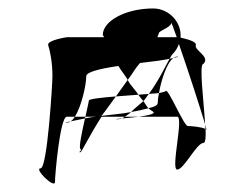

<svg xmlns="http://www.w3.org/2000/svg" viewBox="-20 -954 543 454"><path d="M76 -556C59 -556 110 -506 110 -524C110 -540 122 -678 138 -678H157C173 -703 184 -754 184 -774C184 -783 212 -791 260 -798C266 -787 276 -776 282 -765C293 -779 300 -793 311 -805C347 -809 367 -812 381 -815C384 -820 386 -824 388 -826C395 -833 400 -841 403 -850C424 -790 455 -694 465 -660C462 -715 450 -803 461 -803C478 -820 439 -835 443 -847C446 -856 420 -862 407 -865V-871C407 -904 378 -934 342 -934C278 -934 223 -905 223 -871C223 -870 226 -868 226 -866H138C138 -866 90 -859 94 -847C98 -835 104 -807 104 -774C104 -757 92 -556 76 -556ZM147 -667C136 -665 132 -664 138 -664C141 -664 144 -665 147 -667ZM147 -667C150 -669 154 -673 157 -678H182C182 -677 181 -675 181 -674C168 -671 155 -669 147 -667ZM170 -594C173 -594 190 -631 220 -678H275C279 -681 285 -684 290 -689C270 -685 244 -683 220 -680C232 -695 242 -710 254 -726C218 -723 190 -720 190 -716C190 -713 186 -697 182 -678H208C194 -677 187 -675 181 -674C174 -643 166 -606 170 -602C176 -597 162 -594 170 -594ZM254 -726 282 -765C288 -752 301 -741 307 -730C290 -729 271 -727 254 -726ZM269 -674C257 -673 248 -672 259 -672C260 -672 268 -673 269 -674ZM269 -674 275 -678H308C292 -676 281 -675 269 -674ZM290 -689C296 -696 308 -705 319 -715C324 -708 327 -702 331 -698C319 -695 307 -692 290 -689ZM307 -730C311 -725 315 -719 319 -715C324 -720 327 -726 332 -732C321 -731 318 -731 307 -730ZM308 -678H399C415 -678 383 -553 399 -553C415 -553 445 -616 461 -616C466 -616 467 -630 466 -649C457 -654 431 -656 424 -656C415 -656 378 -745 372 -739C371 -737 365 -736 356 -734C354 -725 353 -717 353 -711C353 -706 348 -702 331 -698C335 -694 341 -691 342 -690C349 -685 330 -681 308 -678ZM332 -732C355 -763 371 -797 381 -815C384 -816 387 -816 390 -817C374 -805 361 -764 356 -734C351 -733 344 -733 332 -732ZM352 -866C355 -873 356 -877 357 -878C364 -884 385 -891 385 -900C385 -902 390 -888 398 -866ZM390 -817C400 -819 405 -820 399 -820C396 -820 393 -819 390 -817ZM465 -660C467 -651 469 -646 468 -647C467 -648 467 -649 466 -649C466 -652 465 -656 465 -660Z"/></svg>

Font: bitstorm
Style: ultext
Weight: 400
Version: Version 0.2